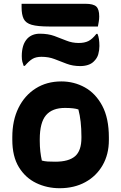

<svg xmlns="http://www.w3.org/2000/svg" viewBox="-20 -982 640 1014"><path d="M304 -552Q371 -552 428 -520.5Q485 -489 520 -423.5Q555 -358 555 -256V-242Q555 -167 522 -109.5Q489 -52 430.5 -20Q372 12 295 12Q228 12 171 -15.5Q114 -43 79.5 -99.5Q45 -156 45 -244V-258Q45 -346 77.5 -412Q110 -478 168.5 -515Q227 -552 304 -552ZM323 -412Q256 -412 223 -373.5Q190 -335 190 -246V-239Q190 -208 193 -182Q196 -156 201 -134Q216 -130 232 -129Q248 -128 272 -128Q343 -128 376.5 -157Q410 -186 410 -254V-261Q410 -344 394 -404Q371 -412 323 -412ZM396 -755Q426 -755 446.5 -765Q467 -775 489 -803H495Q500 -792 502.5 -775.5Q505 -759 505 -739Q505 -717 499 -695.5Q493 -674 475 -657Q463 -645 444.5 -639Q426 -633 404 -633Q364 -633 331.5 -645.5Q299 -658 268 -670Q237 -682 199 -682Q170 -682 151.5 -671Q133 -660 111 -634H105Q101 -645 98 -656Q95 -667 95 -686Q95 -715 102 -738.5Q109 -762 125 -779Q150 -804 190 -804Q234 -804 267 -792Q300 -780 330.5 -767.5Q361 -755 396 -755ZM94 -962H431Q473 -962 488.5 -947.5Q504 -933 504 -895Q504 -881 501.5 -867Q499 -853 497 -842H240Q179 -842 147.5 -851Q116 -860 105 -882.5Q94 -905 94 -943Z"/></svg>

Font: Recursive Mn Csl St XBd
Style: Regular
Weight: 800
Monospace: yes
Version: Version 1.079;hotconv 1.0.112;makeotfexe 2.5.65598; ttfautoh